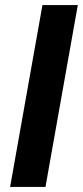

<svg xmlns="http://www.w3.org/2000/svg" viewBox="-20 -740 328 760"><path d="M20 0 148 -720H288L160 0Z"/></svg>

Font: DM Sans 24pt ExtraBold
Style: Italic
Weight: 800
Italic angle: -10°
Designer: Colophon Foundry, Jonny Pinhorn
Foundry: Colophon Foundry
Version: Version 4.004;gftools[0.9.30]